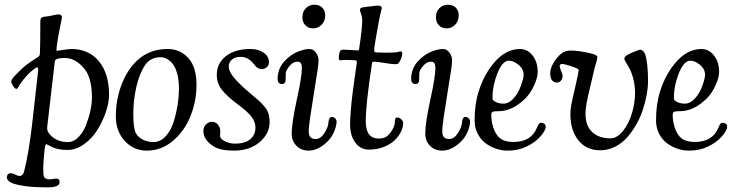

<svg xmlns="http://www.w3.org/2000/svg" viewBox="-20 -640 3171 832"><path d="M118.7 -97.2 144.5 -327.1Q146.5 -339.8 144.8 -345.2Q143.1 -350.6 134.8 -345.7Q96.7 -320.3 64 -271Q63 -269.5 60.3 -264.4Q57.6 -259.3 55.7 -257.1Q53.7 -254.9 51.3 -254.9Q44.4 -254.9 36.6 -267.6Q28.8 -279.8 28.8 -286.6Q28.8 -295.4 43 -310.5Q73.2 -342.3 92.5 -357.4Q111.8 -372.6 141.1 -390.6Q152.3 -397 152.8 -405.3Q154.8 -444.3 154.8 -547.4Q154.8 -559.6 160.6 -563.7Q166.5 -567.9 182.6 -568.8Q191.4 -569.3 208.7 -573.5Q226.1 -577.6 233.9 -577.6Q248.5 -577.6 248.5 -564.9Q248.5 -562 244.6 -543.9Q240.7 -525.9 235.1 -497.1Q229.5 -468.3 226.6 -443.8Q224.6 -427.7 224.6 -424.1Q224.6 -420.4 226.6 -419.9Q278.3 -427.7 288.6 -427.7Q364.7 -427.7 408.7 -374.5Q452.6 -321.3 452.6 -229Q452.6 -196.3 439 -155.5Q425.3 -114.7 402.3 -77.6Q379.4 -40.5 344.5 -15.4Q309.6 9.8 272.5 9.8Q227.1 9.8 199.7 -5.9Q183.1 -15.1 180.2 -15.1Q175.3 -15.1 172.9 11.7Q163.1 106.9 170.4 125Q175.3 137.2 197.3 137.2Q201.2 137.2 210 135.5Q218.8 133.8 222.7 133.8Q238.3 133.8 238.3 149.4Q238.3 171.9 186.5 171.9Q129.9 171.9 96.7 167.5Q47.9 161.1 28.8 151.9Q9.8 142.6 9.8 128.4Q9.8 119.6 14.9 115Q20 110.4 27.8 110.4Q34.2 110.4 46.1 116.5Q58.1 122.6 64.5 122.6Q71.8 122.6 76.4 117.7Q81.1 112.8 82.8 108.2Q84.5 103.5 86.4 94.7Q105 19 118.7 -97.2ZM274.4 -24.4Q298.8 -24.4 319.6 -45.4Q340.3 -66.4 352.5 -97.4Q364.7 -128.4 371.6 -159.9Q378.4 -191.4 378.4 -215.8Q378.4 -299.8 347.7 -339.4Q309.1 -388.7 260.7 -388.7Q240.7 -388.7 231.2 -386Q221.7 -383.3 219.7 -379.6Q217.8 -376 216.8 -367.7L184.6 -90.3Q183.1 -74.7 190.9 -64Q219.7 -24.4 274.4 -24.4Z M481.9 -135.7Q481.9 -207 506.1 -271.5Q530.3 -335.9 573.2 -377Q627 -427.7 706.5 -427.7Q760.3 -427.7 795.9 -388.7Q831.5 -349.6 831.5 -272.9Q831.5 -201.7 805.4 -136.7Q779.3 -71.8 729.2 -29.5Q679.2 12.7 616.7 12.7Q559.1 12.7 520.5 -29.3Q481.9 -71.3 481.9 -135.7ZM645 -24.4Q674.3 -24.4 697 -48.6Q719.7 -72.8 731.7 -110.1Q743.7 -147.5 749.5 -185.1Q755.4 -222.7 755.4 -256.8Q755.4 -293.5 747.8 -321Q740.2 -348.6 728.3 -363.3Q716.3 -377.9 703.1 -385Q689.9 -392.1 676.3 -392.1Q632.8 -392.1 609.9 -359.4Q584.5 -323.2 571 -264.2Q557.6 -205.1 557.6 -146.5Q557.6 -82 569.3 -62Q580.6 -43 601.6 -33.7Q622.6 -24.4 645 -24.4Z M934.6 -68.8Q934.6 -66.4 934.1 -61Q933.6 -55.7 933.6 -51.3Q933.6 -38.6 954.1 -28.1Q974.6 -17.6 997.1 -17.6Q1043 -17.6 1064.9 -37.1Q1086.9 -56.6 1086.9 -85.9Q1086.9 -101.6 1080.6 -116Q1074.2 -130.4 1061.5 -143.8Q1048.8 -157.2 1038.3 -166Q1027.8 -174.8 1010.7 -187.5Q962.4 -223.6 940.9 -251.7Q919.4 -279.8 919.4 -315.4Q919.4 -365.7 959 -396.7Q998.5 -427.7 1065.4 -427.7Q1100.6 -427.7 1123 -411.4Q1145.5 -395 1145.5 -370.1Q1145.5 -356.4 1135.5 -348.4Q1125.5 -340.3 1114.7 -340.3Q1106.4 -340.3 1100.1 -343.8Q1093.8 -347.2 1090.1 -350.8Q1086.4 -354.5 1077.6 -365.2Q1053.7 -393.6 1024.4 -393.6Q998 -393.6 984.6 -381.6Q971.2 -369.6 971.2 -351.6Q971.2 -334.5 986.6 -313Q1002 -291.5 1039.1 -257.3Q1051.8 -245.6 1072.3 -228.8Q1092.8 -211.9 1103.5 -202.1Q1114.3 -192.4 1126.2 -178.2Q1138.2 -164.1 1143.3 -147.9Q1148.4 -131.8 1148.4 -111.8Q1148.4 -61 1105.2 -24.2Q1062 12.7 993.7 12.7Q935.5 12.7 907.2 -4.9Q861.3 -33.2 861.3 -72.3Q861.3 -89.8 872.8 -101.1Q884.3 -112.3 897.9 -112.3Q913.1 -112.3 923.8 -100.6Q934.6 -88.9 934.6 -68.8Z M1290.5 -564.9Q1290.5 -589.4 1305.4 -604.5Q1320.3 -619.6 1342.3 -619.6Q1363.8 -619.6 1376.5 -606.9Q1389.2 -594.2 1389.2 -573.2Q1389.2 -548.8 1373.8 -533Q1358.4 -517.1 1336.9 -517.1Q1315.9 -517.1 1303.2 -530.5Q1290.5 -543.9 1290.5 -564.9ZM1268.1 -217.3Q1288.1 -308.6 1288.1 -344.2Q1288.1 -359.9 1283.7 -366.2Q1279.3 -372.6 1269.5 -372.6Q1254.4 -372.6 1243.2 -362.8Q1232.9 -353.5 1225.6 -341.8Q1218.3 -330.1 1218.3 -321.3Q1218.3 -290 1216.3 -285.2Q1212.4 -275.9 1202.6 -275.9Q1183.1 -275.9 1183.1 -298.3Q1183.1 -340.8 1210.7 -372.6Q1238.3 -404.3 1276.9 -418.5Q1301.8 -427.7 1321.8 -427.7Q1336.9 -427.7 1348.6 -412.4Q1360.4 -397 1360.4 -378.9Q1360.4 -369.1 1359.1 -357.9Q1357.9 -346.7 1356 -334.7Q1354 -322.8 1348.4 -287.4Q1342.8 -252 1336.9 -214.4Q1335 -200.2 1330.8 -174.6Q1326.7 -148.9 1324.2 -133.1Q1321.8 -117.2 1319.8 -99.4Q1317.9 -81.5 1317.9 -71.3Q1317.9 -54.2 1325 -45.9Q1332 -37.6 1348.1 -37.6Q1369.1 -37.6 1385.5 -63Q1401.9 -88.4 1403.3 -108.9Q1404.8 -133.3 1418.5 -133.3Q1425.8 -133.3 1432.1 -127.4Q1438.5 -121.6 1438.5 -112.8Q1438.5 -93.8 1426 -65.4Q1413.6 -37.1 1386.2 -15.1Q1351.6 12.7 1317.9 12.7Q1285.2 12.7 1264.6 -8.3Q1244.1 -29.3 1244.1 -60.5Q1244.1 -108.9 1268.1 -217.3Z M1564.9 -114.3Q1564.9 -39.6 1621.1 -39.6Q1642.6 -39.6 1655.8 -48.8Q1669.4 -59.1 1680.2 -77.9Q1690.9 -96.7 1690.9 -110.8Q1690.9 -130.9 1700.2 -130.9Q1711.4 -130.9 1719.2 -122.6Q1727.1 -114.3 1727.1 -107.4Q1727.1 -84 1712.9 -60.5Q1698.7 -37.1 1679.2 -22.9Q1636.2 8.3 1578.6 8.3Q1541.5 8.3 1519.3 -22.5Q1497.1 -53.2 1497.1 -100.1Q1497.1 -124.5 1500 -160.6Q1502.9 -196.8 1507.3 -231.7Q1511.7 -266.6 1516.1 -297.6Q1520.5 -328.6 1523.4 -348.9Q1526.4 -369.1 1526.4 -370.1Q1526.4 -377.9 1521 -378.4Q1500 -380.4 1475.6 -380.4Q1467.3 -380.4 1461.4 -379.4Q1455.6 -378.4 1454.6 -378.4Q1448.2 -378.4 1448.2 -390.6Q1448.2 -407.7 1454.6 -419.9Q1457.5 -424.8 1469.7 -424.8Q1478 -424.8 1492.7 -423.8Q1507.3 -422.9 1518.8 -422.1Q1530.3 -421.4 1531.2 -421.4Q1535.2 -421.4 1536.6 -429.2Q1536.6 -430.2 1536.6 -430.7Q1549.8 -518.1 1549.8 -554.2Q1549.8 -565.9 1544.7 -579.8Q1539.6 -593.8 1539.6 -596.7Q1539.6 -602.5 1544.2 -605.5Q1548.8 -608.4 1564.5 -609.9Q1570.8 -610.4 1590.1 -613Q1609.4 -615.7 1617.7 -615.7Q1634.3 -615.7 1634.3 -605Q1634.3 -604 1632.6 -597.2Q1630.9 -590.3 1627.9 -578.1Q1625 -565.9 1623 -554.2Q1601.6 -440.9 1601.6 -423.3Q1601.6 -415.5 1603.5 -414.3Q1605.5 -413.1 1614.3 -412.6Q1659.7 -411.1 1680.7 -412.1Q1697.8 -413.1 1705.6 -415.3Q1713.4 -417.5 1714.8 -417.5Q1723.1 -417.5 1723.1 -406.7Q1723.1 -399.9 1719.7 -391.1Q1717.3 -382.8 1712.9 -375.5Q1708.5 -366.7 1704.8 -364.3Q1701.2 -361.8 1692.4 -361.8Q1678.7 -361.8 1646 -367.2Q1613.3 -372.6 1601.6 -372.6Q1595.7 -372.6 1594.2 -371.1Q1592.8 -369.6 1591.8 -363.8Q1564.9 -188.5 1564.9 -114.3Z M1869.1 -564.9Q1869.1 -589.4 1884 -604.5Q1898.9 -619.6 1920.9 -619.6Q1942.4 -619.6 1955.1 -606.9Q1967.8 -594.2 1967.8 -573.2Q1967.8 -548.8 1952.4 -533Q1937 -517.1 1915.5 -517.1Q1894.5 -517.1 1881.8 -530.5Q1869.1 -543.9 1869.1 -564.9ZM1846.7 -217.3Q1866.7 -308.6 1866.7 -344.2Q1866.7 -359.9 1862.3 -366.2Q1857.9 -372.6 1848.1 -372.6Q1833 -372.6 1821.8 -362.8Q1811.5 -353.5 1804.2 -341.8Q1796.9 -330.1 1796.9 -321.3Q1796.9 -290 1794.9 -285.2Q1791 -275.9 1781.2 -275.9Q1761.7 -275.9 1761.7 -298.3Q1761.7 -340.8 1789.3 -372.6Q1816.9 -404.3 1855.5 -418.5Q1880.4 -427.7 1900.4 -427.7Q1915.5 -427.7 1927.2 -412.4Q1939 -397 1939 -378.9Q1939 -369.1 1937.7 -357.9Q1936.5 -346.7 1934.6 -334.7Q1932.6 -322.8 1927 -287.4Q1921.4 -252 1915.5 -214.4Q1913.6 -200.2 1909.4 -174.6Q1905.3 -148.9 1902.8 -133.1Q1900.4 -117.2 1898.4 -99.4Q1896.5 -81.5 1896.5 -71.3Q1896.5 -54.2 1903.6 -45.9Q1910.6 -37.6 1926.8 -37.6Q1947.8 -37.6 1964.1 -63Q1980.5 -88.4 1981.9 -108.9Q1983.4 -133.3 1997.1 -133.3Q2004.4 -133.3 2010.7 -127.4Q2017.1 -121.6 2017.1 -112.8Q2017.1 -93.8 2004.6 -65.4Q1992.2 -37.1 1964.8 -15.1Q1930.2 12.7 1896.5 12.7Q1863.8 12.7 1843.3 -8.3Q1822.8 -29.3 1822.8 -60.5Q1822.8 -108.9 1846.7 -217.3Z M2233.9 -427.7Q2257.3 -427.7 2275.9 -412.1Q2310.1 -381.8 2310.1 -328.1Q2310.1 -303.7 2294.2 -269.3Q2278.3 -234.9 2254.9 -211.9Q2200.2 -158.2 2140.6 -158.2Q2120.6 -158.2 2114.7 -155.5Q2108.9 -152.8 2108.9 -141.6Q2108.9 -115.7 2116.9 -89.6Q2125 -63.5 2139.6 -47.4Q2160.6 -24.9 2205.1 -24.9Q2282.2 -24.9 2307.1 -87.4Q2312 -99.1 2315.4 -103.5Q2318.8 -107.9 2323.7 -107.9Q2331.1 -107.9 2336.9 -105Q2344.7 -101.1 2344.7 -90.8Q2344.7 -73.7 2319.3 -45.9Q2295.9 -21 2260.3 -4.2Q2224.6 12.7 2179.7 12.7Q2153.8 12.7 2128.9 4.2Q2104 -4.4 2083.3 -20Q2062.5 -35.6 2049.6 -61.3Q2036.6 -86.9 2036.6 -118.2Q2036.6 -189.5 2054.7 -245.6Q2079.6 -323.2 2127.4 -375.5Q2175.3 -427.7 2233.9 -427.7ZM2122.6 -201.2Q2137.7 -190.9 2162.6 -190.9Q2183.6 -190.9 2203.9 -211.9Q2224.1 -232.9 2236.3 -266.1Q2249 -299.8 2249 -316.4Q2249 -345.2 2218.8 -365.2Q2201.7 -377 2184.6 -377Q2157.7 -377 2135.7 -323.2Q2114.3 -269 2114.3 -219.2Q2114.3 -210 2115.5 -207.5Q2116.7 -205.1 2122.6 -201.2Z M2580.6 11.2Q2520.5 11.2 2486.1 -32.2Q2451.7 -75.7 2451.7 -145.5Q2451.7 -163.6 2455.3 -184.6Q2459 -205.6 2466.6 -236.6Q2474.1 -267.6 2476.6 -280.3Q2487.8 -331.5 2487.8 -336.9Q2487.8 -342.3 2457 -352.5Q2426.3 -362.8 2415.5 -362.8Q2405.3 -362.8 2405.3 -352.5Q2405.3 -347.7 2411.6 -332Q2418 -316.4 2418 -311.5Q2418 -299.3 2410.9 -290.8Q2403.8 -282.2 2394 -282.2Q2364.3 -282.2 2364.3 -323.7Q2364.3 -349.1 2387.2 -380.9Q2401.4 -400.4 2416.5 -410.6Q2431.6 -420.9 2453.1 -420.9Q2488.3 -420.9 2537.6 -409.2Q2568.8 -402.3 2568.8 -392.6Q2568.8 -387.7 2565.9 -377.2Q2563 -366.7 2558.1 -349.6Q2553.2 -332.5 2550.3 -317.9Q2547.9 -306.2 2537.1 -262.2Q2526.4 -218.3 2521.7 -192.1Q2517.1 -166 2517.1 -147Q2517.1 -94.7 2546.4 -67.6Q2575.7 -40.5 2624.5 -40.5Q2653.8 -40.5 2679.2 -72Q2704.6 -103.5 2718.3 -148.9Q2731.9 -194.3 2731.9 -238.3Q2731.9 -285.2 2714.8 -328.1Q2710 -340.3 2702.4 -353Q2694.8 -365.7 2690.2 -373.3Q2685.5 -380.9 2685.5 -384.8Q2685.5 -392.1 2692.6 -397.9Q2699.7 -403.8 2720.2 -412.6Q2749.5 -424.8 2754.4 -424.8Q2759.3 -424.8 2765.9 -419.4Q2772.5 -414.1 2775.4 -405.3Q2788.1 -368.7 2788.1 -287.6Q2788.1 -260.7 2782.2 -229Q2776.4 -197.3 2765.4 -163.6Q2754.4 -129.9 2736.3 -98.9Q2718.3 -67.9 2696.3 -43.2Q2674.3 -18.6 2644.3 -3.7Q2614.3 11.2 2580.6 11.2Z M3020 -427.7Q3043.5 -427.7 3062 -412.1Q3096.2 -381.8 3096.2 -328.1Q3096.2 -303.7 3080.3 -269.3Q3064.5 -234.9 3041 -211.9Q2986.3 -158.2 2926.8 -158.2Q2906.7 -158.2 2900.9 -155.5Q2895 -152.8 2895 -141.6Q2895 -115.7 2903.1 -89.6Q2911.1 -63.5 2925.8 -47.4Q2946.8 -24.9 2991.2 -24.9Q3068.4 -24.9 3093.3 -87.4Q3098.1 -99.1 3101.6 -103.5Q3105 -107.9 3109.9 -107.9Q3117.2 -107.9 3123 -105Q3130.9 -101.1 3130.9 -90.8Q3130.9 -73.7 3105.5 -45.9Q3082 -21 3046.4 -4.2Q3010.7 12.7 2965.8 12.7Q2939.9 12.7 2915 4.2Q2890.1 -4.4 2869.4 -20Q2848.6 -35.6 2835.7 -61.3Q2822.8 -86.9 2822.8 -118.2Q2822.8 -189.5 2840.8 -245.6Q2865.7 -323.2 2913.6 -375.5Q2961.4 -427.7 3020 -427.7ZM2908.7 -201.2Q2923.8 -190.9 2948.7 -190.9Q2969.7 -190.9 2990 -211.9Q3010.3 -232.9 3022.5 -266.1Q3035.2 -299.8 3035.2 -316.4Q3035.2 -345.2 3004.9 -365.2Q2987.8 -377 2970.7 -377Q2943.8 -377 2921.9 -323.2Q2900.4 -269 2900.4 -219.2Q2900.4 -210 2901.6 -207.5Q2902.8 -205.1 2908.7 -201.2Z"/></svg>

Font: Cooper*
Style: Italic
Weight: 400
Italic angle: -7°
Designer: Owen Earl
Foundry: indestructible type*
Version: Version 0.001